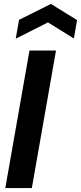

<svg xmlns="http://www.w3.org/2000/svg" viewBox="-20 -957 412 977"><path d="M7 0 130 -700H265L142 0ZM60 -760 77 -856 239 -937 372 -855 356 -761 224 -843Z"/></svg>

Font: DM Sans 36pt
Style: Bold Italic
Weight: 700
Italic angle: -10°
Designer: Colophon Foundry, Jonny Pinhorn
Foundry: Colophon Foundry
Version: Version 4.004;gftools[0.9.30]